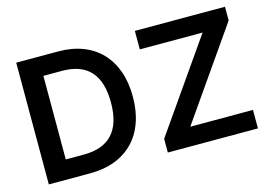

<svg xmlns="http://www.w3.org/2000/svg" viewBox="-95 -917 1567 1108"><g transform="rotate(-15 688.5 -363.5)"><path d="M71.7 -727.3H323.2Q404.1 -727.3 468.8 -702.4Q533.4 -677.6 578.3 -630.7Q623.2 -583.8 647.2 -516.5Q671.2 -449.2 671.2 -364.3Q671.2 -279.1 647.2 -211.5Q623.2 -143.8 577.8 -96.9Q532.3 -50.1 466.8 -25Q401.3 0 318.2 0H71.7ZM1318.9 -727.3V-645.2L946.4 -110.4H1321V0H782.7V-82L1155.5 -616.8H780.5V-727.3ZM203.5 -613.3V-114H311.8Q540.5 -114 540.5 -364.3Q540.5 -613.3 315.7 -613.3Z"/></g></svg>

Font: Inter P Semi Bold
Style: Regular
Weight: 600
Designer: Rasmus Andersson
Foundry: rsms
Version: Version 3.018;git-588b23468